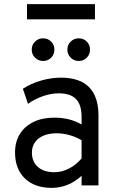

<svg xmlns="http://www.w3.org/2000/svg" viewBox="-20 -900 566 932"><path d="M231 12Q148 12 100.5 -34Q53 -80 53 -160Q53 -211.5 76.5 -249.5Q100 -287.5 143 -308.2Q186 -329 244 -329Q281.5 -329 314.2 -320.8Q347 -312.5 376 -296V-332Q376 -391.5 349 -419.2Q322 -447 265 -447Q228.5 -447 189.2 -433.5Q150 -420 116 -396L91 -469Q129.5 -494.5 178.8 -508.8Q228 -523 276 -523Q367 -523 412.5 -476.8Q458 -430.5 458 -339V0H376V-47Q346 -18.5 308.5 -3.2Q271 12 231 12ZM244 -64Q279.5 -64 314.2 -81.5Q349 -99 376 -131V-219Q350.5 -235 318 -244Q285.5 -253 256 -253Q200 -253 167.5 -227.8Q135 -202.5 135 -159Q135 -115 164 -89.5Q193 -64 244 -64ZM362 -604Q339.5 -604 323.2 -620Q307 -636 307 -659Q307 -682.5 323.2 -698.2Q339.5 -714 362 -714Q385.5 -714 401.2 -698.2Q417 -682.5 417 -659Q417 -636 401.2 -620Q385.5 -604 362 -604ZM189 -604Q166.5 -604 150.2 -620Q134 -636 134 -659Q134 -682.5 150.2 -698.2Q166.5 -714 189 -714Q212.5 -714 228.2 -698.2Q244 -682.5 244 -659Q244 -636 228.2 -620Q212.5 -604 189 -604ZM111 -806V-880H441V-806Z"/></svg>

Font: Overpass
Style: Regular
Weight: 400
Designer: Delve Withrington, Dave Bailey, Thomas Jockin
Foundry: Delve Fonts LLC
Version: Version 4.000